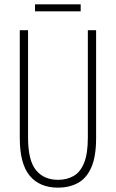

<svg xmlns="http://www.w3.org/2000/svg" viewBox="-20 -853 533 883"><path d="M422 -218Q422 -132 399.5 -82Q377 -32 337.5 -11Q298 10 247 10Q162 10 116.5 -45Q71 -100 71 -218V-714H109V-221Q109 -115 145.5 -70.5Q182 -26 247 -26Q288 -26 319 -44Q350 -62 367 -104.5Q384 -147 384 -221V-714H422ZM351 -833V-801H141V-833Z"/></svg>

Font: Noto Sans Malayalam ExtraCondensed ExtraLight
Style: Regular
Weight: 200
Width: 2
Designer: Jelle Bosma - Monotype Design Team
Foundry: Monotype Imaging Inc.
Version: Version 2.104; ttfautohint (v1.8.4.7-5d5b)